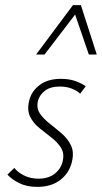

<svg xmlns="http://www.w3.org/2000/svg" viewBox="-20 -724 398 750"><path d="M125 6Q84 6 54.5 -9Q25 -24 9 -42L36 -68Q49 -51 74 -38.5Q99 -26 130 -26Q170 -26 194.5 -46Q219 -66 225 -95Q232 -125 218 -147Q204 -169 180.5 -187Q157 -205 133.5 -224Q110 -243 97.5 -268.5Q85 -294 94 -331Q103 -368 135 -392Q167 -416 218 -416Q250 -416 274 -407.5Q298 -399 315 -387L293 -358Q281 -370 260 -378Q239 -386 214 -386Q177 -386 155.5 -369.5Q134 -353 128 -329Q122 -301 136 -280.5Q150 -260 173.5 -241.5Q197 -223 220.5 -203Q244 -183 257 -156.5Q270 -130 261 -92Q251 -49 216 -21.5Q181 6 125 6ZM121 -511 265 -704H296L284 -681L154 -511ZM327 -511 269 -680 265 -704H296L358 -511Z"/></svg>

Font: Ysabeau ExtraLight
Style: Italic
Weight: 250
Italic angle: -12°
Version: Version 2.000;gftools[0.9.27.dev2+g8671c4b]